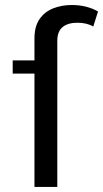

<svg xmlns="http://www.w3.org/2000/svg" viewBox="-20 -736 406 756"><path d="M366 -690.7Q346.4 -702.4 319.8 -709.4Q293.2 -716.3 262.9 -716.3Q222.7 -716.3 189.2 -703Q155.8 -689.7 135.7 -660.8Q115.7 -631.8 115.7 -584.7V0H205.6V-575.4Q205.6 -612.1 226.4 -629.3Q247.3 -646.5 284.9 -646.5Q303.7 -646.5 319.9 -642.5Q336.2 -638.4 347.2 -631.6ZM30 -446.3H152.1V-498.3H30Z"/></svg>

Font: Estedad-FD-VF Thin
Style: Regular
Weight: 100
Designer: Amin Abedi
Version: Version 5.0